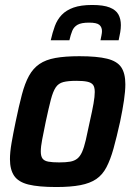

<svg xmlns="http://www.w3.org/2000/svg" viewBox="-20 -744 544 772"><path d="M206 8Q135 8 94.5 -2Q54 -12 37 -37Q20 -62 20 -104Q20 -132 26.5 -169.5Q33 -207 43 -255Q56 -318 68 -363.5Q80 -409 96.5 -439Q113 -469 138.5 -486.5Q164 -504 203 -511Q242 -518 299 -518Q370 -518 410.5 -508Q451 -498 467.5 -473.5Q484 -449 484 -405Q484 -378 478.5 -340.5Q473 -303 463 -255Q449 -192 436.5 -147Q424 -102 408 -71.5Q392 -41 367 -24Q342 -7 303 0.5Q264 8 206 8ZM218 -91Q245 -91 262 -94Q279 -97 290.5 -106Q302 -115 310 -133Q318 -151 325 -181Q332 -211 341 -255Q351 -299 356 -327.5Q361 -356 361 -374Q361 -394 354 -403Q347 -412 331 -415.5Q315 -419 287 -419Q254 -419 234.5 -414Q215 -409 204 -392.5Q193 -376 184.5 -343.5Q176 -311 164 -255Q155 -211 149.5 -182.5Q144 -154 144 -135Q144 -116 151 -106.5Q158 -97 174.5 -94Q191 -91 218 -91ZM184 -582Q191 -613 200.5 -639Q210 -665 228 -684Q246 -703 275.5 -713.5Q305 -724 351 -724Q396 -724 421 -714Q446 -704 456 -686Q466 -668 466 -643Q466 -630 463.5 -614.5Q461 -599 457 -582H384Q386 -592 388 -602Q390 -612 390 -619Q390 -635 379.5 -644Q369 -653 338 -653Q307 -653 292 -644.5Q277 -636 270.5 -620Q264 -604 259 -582Z"/></svg>

Font: Saira SemiCondensed SemiBold
Style: Italic
Weight: 600
Width: 4
Italic angle: -12°
Designer: Hector Gatti with collaboration of the Omnibus-Type team
Foundry: Omnibus-Type
Version: Version 1.101